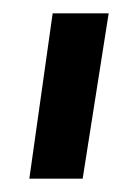

<svg xmlns="http://www.w3.org/2000/svg" viewBox="-20 -740 203 288"><path d="M24 -472H104Q114 -535 123.5 -596Q133 -657 143 -720H59Z"/></svg>

Font: Josefin Slab Thin
Style: Italic
Weight: 100
Italic angle: -12°
Designer: Santiago Orozco
Foundry: Typemade
Version: Version 2.000